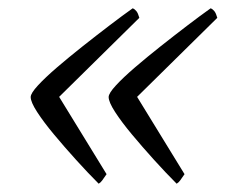

<svg xmlns="http://www.w3.org/2000/svg" viewBox="-20 -491 581 463"><path d="M218 -48Q192 -74 163.5 -105.5Q135 -137 110 -167Q85 -197 69.5 -221Q54 -245 54 -257Q54 -266 71.5 -285Q89 -304 117.5 -328.5Q146 -353 179.5 -379.5Q213 -406 244.5 -430Q276 -454 300 -471Q305 -469 309 -464Q313 -459 316 -448L109 -244L110 -278L237 -71Q230 -61 226.5 -56Q223 -51 218 -48ZM406 -48Q380 -74 351.5 -105.5Q323 -137 298 -167Q273 -197 257.5 -221Q242 -245 242 -257Q242 -266 259.5 -285Q277 -304 305.5 -328.5Q334 -353 367.5 -379.5Q401 -406 432.5 -430Q464 -454 488 -471Q493 -469 497 -464Q501 -459 504 -448L297 -244L298 -278L425 -71Q418 -61 414.5 -56Q411 -51 406 -48Z"/></svg>

Font: Texturina 12pt Thin
Style: Italic
Weight: 250
Italic angle: -11°
Designer: Guillermo Torres Carreño
Foundry: Omnibus-Type
Version: Version 1.002